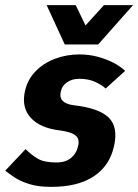

<svg xmlns="http://www.w3.org/2000/svg" viewBox="-43 -720 538 748"><path d="M156 8 176.7 -87Q212.3 -87 234 -105Q255.7 -123 261.7 -153Q267.7 -179.7 250.3 -193Q233 -206.3 189.7 -212L244 -310Q342 -299 379.8 -262.5Q417.7 -226 401.7 -153Q385.7 -76 323.8 -34Q262 8 156 8ZM266 -508 265.3 -413Q237.7 -413 218 -399.3Q198.3 -385.7 193.7 -362.7Q183.3 -318 244 -310L189.7 -212Q113.7 -221 77.2 -260.7Q40.7 -300.3 53.7 -362.7Q63.3 -408.3 94.2 -440.8Q125 -473.3 170.3 -490.7Q215.7 -508 266 -508ZM-22.7 -55 56.7 -139Q79.7 -116 104.7 -101.5Q129.7 -87 176.7 -87L156 8Q105.7 8 70.8 -3Q36 -14 13.7 -29Q-8.7 -44 -22.7 -55ZM368.7 -375.3Q350.7 -391 325.5 -402Q300.3 -413 265.3 -413L266 -508Q303.7 -508 337.2 -499Q370.7 -490 398.5 -475.7Q426.3 -461.3 444.7 -444ZM222.7 -546.7 362 -700H475.3L339.3 -546.7ZM326 -546.7H209.3L138.7 -700H252Z"/></svg>

Font: Epunda Sans Light
Style: Italic
Weight: 300
Italic angle: -12.0243°
Designer: Simon Atzbach
Foundry: typofactur
Version: Version 2.204